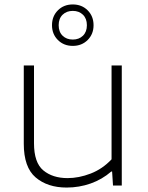

<svg xmlns="http://www.w3.org/2000/svg" viewBox="-20 -835 664 864"><path d="M280 9Q194 9 140.5 -36.5Q87 -82 87 -188.5V-540.5H133V-190.5Q133 -103 175 -68.2Q217 -33.5 284 -33.5Q335 -33.5 388 -54Q441 -74.5 482 -118V-540.5H528V0H488.5L484.5 -63H480.5Q439.5 -27.5 387.8 -9.2Q336 9 280 9ZM307.5 -628.5Q267 -628.5 240.5 -655Q214 -681.5 214 -721.5Q214 -762 240.5 -788.5Q267 -815 307.5 -815Q348 -815 374.5 -788.5Q401 -762 401 -721.5Q401 -681.5 374.5 -655Q348 -628.5 307.5 -628.5ZM307.5 -657Q335.5 -657 353.2 -674.2Q371 -691.5 371 -721.5Q371 -751.5 353.2 -768.8Q335.5 -786 307.5 -786Q279.5 -786 261.8 -768.8Q244 -751.5 244 -721.5Q244 -691.5 261.8 -674.2Q279.5 -657 307.5 -657Z"/></svg>

Font: Encode Sans Expanded Expanded ExtraLight
Style: Regular
Weight: 200
Width: 7
Designer: Multiple Designers
Foundry: Impallari Type
Version: Version 3.000; ttfautohint (v1.8.3) -l 8 -r 50 -G 200 -x 14 